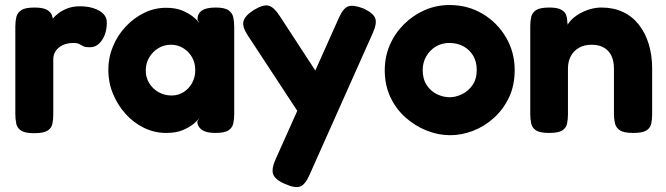

<svg xmlns="http://www.w3.org/2000/svg" viewBox="-20 -521 2652 764"><path d="M116 9Q79 9 63.5 -1.5Q48 -12 44.5 -30Q41 -48 41 -67V-416Q41 -436 45 -453Q49 -470 64.5 -480.5Q80 -491 117 -491Q152 -491 167.5 -481.5Q183 -472 187 -459.5Q191 -447 191 -438L179 -432Q181 -436 189.5 -446.5Q198 -457 213 -468.5Q228 -480 249.5 -488Q271 -496 299 -496Q310 -496 323.5 -494.5Q337 -493 351.5 -488.5Q366 -484 378 -476.5Q390 -469 397.5 -458Q405 -447 405 -431Q405 -390 386 -361.5Q367 -333 338 -333Q321 -333 314 -336Q307 -339 302.5 -342Q298 -345 292 -347.5Q286 -350 270 -350Q255 -350 241.5 -346Q228 -342 216.5 -333.5Q205 -325 198.5 -312.5Q192 -300 192 -285V-65Q192 -46 188.5 -28.5Q185 -11 169 -1Q153 9 116 9Z M837 8Q800 8 782.5 -5Q765 -18 765 -37L775 -54Q769 -44 752 -29.5Q735 -15 708 -3.5Q681 8 641 8Q595 8 553.5 -12Q512 -32 480 -67.5Q448 -103 429.5 -148Q411 -193 411 -243Q411 -292 429.5 -336.5Q448 -381 480.5 -415.5Q513 -450 554 -470Q595 -490 641 -490Q678 -490 704 -479.5Q730 -469 747.5 -455Q765 -441 774 -428L766 -442Q765 -466 782.5 -478.5Q800 -491 838 -491Q874 -491 889.5 -480Q905 -469 908.5 -451Q912 -433 912 -413V-68Q912 -49 908.5 -31Q905 -13 889.5 -2.5Q874 8 837 8ZM663 -141Q689 -141 710.5 -154.5Q732 -168 744.5 -191Q757 -214 757 -242Q757 -271 744 -293.5Q731 -316 709 -329.5Q687 -343 661 -343Q632 -343 609.5 -329Q587 -315 573.5 -292Q560 -269 560 -240Q560 -213 573.5 -190.5Q587 -168 610.5 -154.5Q634 -141 663 -141Z M1114 211Q1073 193 1066.5 171Q1060 149 1077 112L1328 -449Q1345 -488 1365.5 -495.5Q1386 -503 1427 -487Q1467 -468 1473.5 -447Q1480 -426 1464 -391L1212 174Q1195 213 1175 221Q1155 229 1114 211ZM1201 -22 966 -380Q944 -413 948.5 -435Q953 -457 988 -480Q1027 -504 1048.5 -498.5Q1070 -493 1092 -459L1265 -194Z M1771 17Q1724 17 1677.5 -1.5Q1631 -20 1593 -54Q1555 -88 1533 -135.5Q1511 -183 1511 -241Q1511 -295 1531 -341.5Q1551 -388 1587 -424Q1623 -460 1669.5 -480.5Q1716 -501 1769 -501Q1841 -501 1899.5 -466.5Q1958 -432 1993 -373Q2028 -314 2028 -242Q2028 -181 2005.5 -133.5Q1983 -86 1945.5 -52Q1908 -18 1862.5 -0.5Q1817 17 1771 17ZM1769 -134Q1793 -134 1818 -146Q1843 -158 1860 -182Q1877 -206 1877 -243Q1877 -275 1863 -299Q1849 -323 1824.5 -336.5Q1800 -350 1768 -350Q1738 -350 1714.5 -336Q1691 -322 1676.5 -297.5Q1662 -273 1662 -242Q1662 -206 1678.5 -181.5Q1695 -157 1720 -145.5Q1745 -134 1769 -134Z M2165 8Q2128 8 2112.5 -2.5Q2097 -13 2093.5 -30.5Q2090 -48 2090 -67V-419Q2090 -438 2094 -454.5Q2098 -471 2113.5 -481Q2129 -491 2166 -491Q2198 -491 2213 -482.5Q2228 -474 2232.5 -462Q2237 -450 2237 -439.5Q2237 -429 2239 -425L2233 -406Q2235 -421 2248.5 -436.5Q2262 -452 2282.5 -464.5Q2303 -477 2326.5 -484Q2350 -491 2373 -491Q2421 -491 2458.5 -473.5Q2496 -456 2522 -423Q2548 -390 2561.5 -345.5Q2575 -301 2575 -248V-66Q2575 -47 2571.5 -29.5Q2568 -12 2552.5 -2Q2537 8 2500 8Q2462 8 2446.5 -2.5Q2431 -13 2427 -30.5Q2423 -48 2423 -67V-248Q2423 -278 2413 -299Q2403 -320 2383 -331.5Q2363 -343 2334 -343Q2305 -343 2284 -331Q2263 -319 2251.5 -298Q2240 -277 2240 -248V-66Q2240 -47 2236.5 -29.5Q2233 -12 2217.5 -2Q2202 8 2165 8Z"/></svg>

Font: Fredoka Light SemiBold
Style: Regular
Weight: 600
Version: Version 2.001